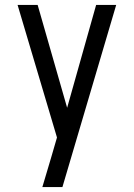

<svg xmlns="http://www.w3.org/2000/svg" viewBox="-20 -540 540 775"><path d="M151 215Q160 185 169 154.5Q178 124 187 94L210 15L51 -520H132L251 -105L368 -520H449L232 215Z"/></svg>

Font: Iosevka Term
Style: Regular
Weight: 400
Monospace: yes
Designer: Belleve Invis
Foundry: Belleve Invis
Version: Version 30.0.1